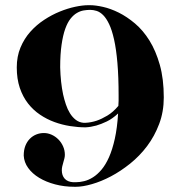

<svg xmlns="http://www.w3.org/2000/svg" viewBox="-20 -713 698 743"><path d="M268.1 -7.8H272.9Q288.6 -7.8 305.7 -12Q322.8 -16.1 339.8 -26.9Q356.9 -37.6 372.8 -56.4Q388.7 -75.2 401.9 -104.7Q415 -134.3 424.3 -176Q433.6 -217.8 437 -273.9Q415 -253.4 393.1 -242.9Q371.1 -232.4 352.5 -227.1Q331.1 -221.2 311 -220.2Q282.2 -220.2 251.2 -225.1Q220.2 -230 190.7 -240.7Q161.1 -251.5 134.8 -269.3Q108.4 -287.1 88.4 -312.7Q68.4 -338.4 56.6 -373Q44.9 -407.7 44.9 -452.1Q44.9 -494.6 59.3 -529.1Q73.7 -563.5 97.4 -590.1Q121.1 -616.7 150.9 -636.2Q180.7 -655.8 211.4 -668.2Q242.2 -680.7 271 -686.8Q299.8 -692.9 321.8 -692.9H329.1Q349.6 -692.9 378.9 -686.3Q408.2 -679.7 439.7 -664.1Q471.2 -648.4 502.4 -622.1Q533.7 -595.7 558.3 -556.2Q583 -516.6 598.4 -462.2Q613.8 -407.7 613.8 -335.9Q613.8 -280.3 595.9 -233.2Q578.1 -186 549.3 -147.7Q520.5 -109.4 483.6 -79.8Q446.8 -50.3 409.2 -30.5Q371.6 -10.7 335.9 -0.5Q300.3 9.8 273.9 9.8H268.1Q228.5 9.8 193.4 0.5Q158.2 -8.8 131.6 -24.9Q105 -41 89.1 -63Q73.2 -85 71.8 -110.8Q71.8 -132.3 78.1 -148.7Q84.5 -165 95.5 -176Q106.4 -187 120.4 -192.6Q134.3 -198.2 149.9 -198.2Q165 -198.2 179.7 -191.7Q194.3 -185.1 205.8 -173.6Q217.3 -162.1 224.1 -146.7Q231 -131.3 231 -113.8Q231 -106.4 229 -99.1Q227.1 -91.8 224.9 -84.2Q222.7 -76.7 220.9 -69.1Q219.2 -61.5 219.2 -54.2Q219.2 -34.2 230.2 -21.7Q241.2 -9.3 263.2 -7.8ZM311 -237.8Q332.5 -238.8 354.5 -246.1Q373 -252.4 395.3 -265.6Q417.5 -278.8 438 -303.2Q439 -313 439 -322.8Q439 -332.5 439 -342.8Q439 -416.5 434.3 -470Q429.7 -523.4 421.4 -560.3Q413.1 -597.2 402.3 -619.6Q391.6 -642.1 379.4 -654.3Q367.2 -666.5 354.2 -670.7Q341.3 -674.8 329.1 -674.8Q316.9 -674.8 303.7 -672.6Q290.5 -670.4 277.6 -662.8Q264.6 -655.3 252.9 -640.6Q241.2 -626 232.4 -601.3Q223.6 -576.7 218.3 -540Q212.9 -503.4 212.9 -452.1Q214.4 -394.5 224.1 -348.1Q228.5 -328.1 234.9 -309.1Q241.2 -290 250.7 -274.7Q260.3 -259.3 273.2 -249.3Q286.1 -239.3 303.2 -237.8Z"/></svg>

Font: Purple Purse
Style: Regular
Weight: 400
Designer: Astigmatic (AOETI)
Foundry: Astigmatic (AOETI)
Version: Version 1.000